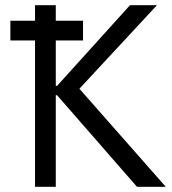

<svg xmlns="http://www.w3.org/2000/svg" viewBox="-20 -720 664 740"><path d="M20 -564H115V0H195V-353H200L508 0H619L286 -378L585 -700H481L200 -389H195V-564H300V-640H195V-700H115V-640H20Z"/></svg>

Font: Fixel Text Regular
Style: Regular
Weight: 400
Width: 4
Designer: AlfaBravo + MacPaw
Foundry: Kyrylo Tkachov, Marchela Mozhyna, Serhii Makarenko, Maria Weinstein, Zakhar Kryvoshyya
Version: Version 1.211